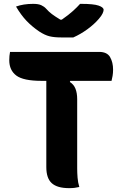

<svg xmlns="http://www.w3.org/2000/svg" viewBox="-20 -969 640 995"><path d="M391 0Q378 3 366.5 4.5Q355 6 338 6Q277 6 248.5 -19.5Q220 -45 220 -103V-550H195Q101 -550 64.5 -577.5Q28 -605 28 -657Q28 -680 32 -700H494Q535 -700 550.5 -673Q566 -646 566 -608Q566 -591 563.5 -576Q561 -561 558 -550H344L342 -544Q362 -532 371 -509.5Q380 -487 380 -455V-96Q380 -73 382 -48Q384 -23 391 0ZM360 -775H296Q261 -775 236.5 -781Q212 -787 183 -806Q145 -832 117 -861.5Q89 -891 63 -935Q101 -949 152 -949Q179 -949 194 -942Q209 -935 219 -924Q233 -908 249 -896Q265 -884 293 -867H300Q336 -892 358.5 -912.5Q381 -933 395 -949H401Q465 -949 491 -940Q517 -931 517 -918Q517 -911 511.5 -899Q506 -887 492 -871Q468 -843 433 -817.5Q398 -792 360 -775Z"/></svg>

Font: Recursive Mn Csl St XBd
Style: Regular
Weight: 800
Monospace: yes
Version: Version 1.079;hotconv 1.0.112;makeotfexe 2.5.65598; ttfautoh